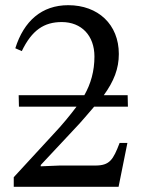

<svg xmlns="http://www.w3.org/2000/svg" viewBox="-20 -720 548 740"><path d="M53 -309H275C251 -277 221 -240 185 -202L33 -37V0H437L471 -169H441C416 -104 403 -82 347 -82H210L137 -79V-84L268 -224C296 -253 321 -284 343 -309H473L472 -353H380C419 -407 438 -455 438 -512C438 -626 358 -700 243 -700C141 -700 72 -639 39 -534L64 -523C103 -604 150 -635 218 -635C294 -635 344 -583 344 -502C344 -446 330 -397 305 -353H52Z"/></svg>

Font: STIX Two Math
Style: Regular
Weight: 400
Designer: Ross Mills, John Hudson & Paul Hanslow, Tiro Typeworks Ltd; with portions MicroPress Inc., with additions and correction
Foundry: Tiro Typeworks Ltd
Version: Version 2.02 b142